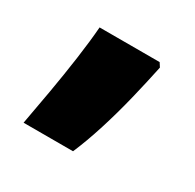

<svg xmlns="http://www.w3.org/2000/svg" viewBox="-78 -296 461 454"><g transform="rotate(30 152.5 -69.5)"><path d="M240 -212 247 -201Q238 -158 226 -108.5Q214 -59 199 -11.5Q184 36 168 73H33Q41 30 50 -21.5Q59 -73 66 -123Q73 -173 76 -212Z"/></g></svg>

Font: Noto Sans Malayalam UI SemiCondensed Black
Style: Regular
Weight: 900
Width: 4
Designer: Jelle Bosma - Monotype Design Team
Foundry: Monotype Imaging Inc.
Version: Version 2.104; ttfautohint (v1.8.4.7-5d5b)